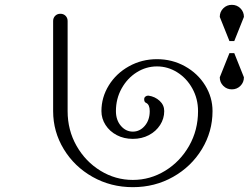

<svg xmlns="http://www.w3.org/2000/svg" viewBox="-20 -800 1040 795"><path d="M200 -340V-713Q200 -726 208.5 -734.5Q217 -743 230 -743Q243 -743 251.5 -734.5Q260 -726 260 -713V-340Q260 -261 297 -196Q334 -131 396 -93Q458 -55 530 -55Q602 -55 664 -93Q726 -131 763 -196Q800 -261 800 -340Q800 -391 776.5 -433.5Q753 -476 714 -500.5Q675 -525 630 -525Q585 -525 546 -500.5Q507 -476 483.5 -433.5Q460 -391 460 -340Q460 -303 480.5 -279Q501 -255 530 -255Q559 -255 579.5 -279Q600 -303 600 -340Q600 -367 585 -374Q577 -377 577 -389Q577 -396 582 -400Q587 -404 593 -404H595Q622 -400 641 -382.5Q660 -365 660 -340Q660 -309 643 -282.5Q626 -256 596.5 -240.5Q567 -225 530 -225Q493 -225 463.5 -240.5Q434 -256 417 -282.5Q400 -309 400 -340Q400 -397 430.5 -446.5Q461 -496 514 -525.5Q567 -555 630 -555Q693 -555 746 -525.5Q799 -496 829.5 -446.5Q860 -397 860 -340Q860 -255 816 -182.5Q772 -110 696.5 -67.5Q621 -25 530 -25Q439 -25 363.5 -67.5Q288 -110 244 -182.5Q200 -255 200 -340ZM940 -780Q961 -780 975.5 -765.5Q990 -751 990 -730L950 -630H930L890 -730Q890 -751 904.5 -765.5Q919 -780 940 -780ZM890 -480 930 -580H950L990 -480Q990 -459 975.5 -444.5Q961 -430 940 -430Q919 -430 904.5 -444.5Q890 -459 890 -480Z"/></svg>

Font: GL-CurulMinamoto Light
Style: Regular
Weight: 300
Designer: Eunice (kana); Ryoko NISHIZUKA 西塚涼子 (ideographs); Frank Grießhammer (Latin, Greek & Cyrillic); Wenlong ZHANG
Foundry: Gutenberg Labo; Adobe
Version: Version 1.002